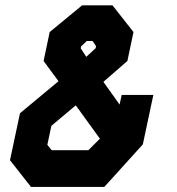

<svg xmlns="http://www.w3.org/2000/svg" viewBox="-20 -720 681 740"><path d="M99.5 0.5 18.5 -102.5 57 -283.5 205.5 -407 148 -485 171.5 -596.5 296.5 -699.5H413.5L494.5 -596.5L471 -485L378.5 -404.5L441 -317L449 -354H571L530.5 -163.5L382 0.5ZM179 -141H320.5L365 -185.5L272 -314L178 -235L162.5 -162ZM151.5 -71 90.5 -142 115 -257 290.5 -408 450.5 -182 349 -71ZM151.5 -71H349L480.5 -215L498.5 -299L480.5 -215L450.5 -182L290.5 -408L402 -501.5L418.5 -579L374.5 -630H304.5L239.5 -579L222.5 -501L290.5 -408L115 -257L90.5 -142ZM290.5 -408 222.5 -501 239.5 -579 304.5 -630H374.5L418.5 -579L402 -501.5ZM312.5 -501 348.5 -534 350.5 -541.5 337 -562H314.5L293 -541.5L291 -534Z"/></svg>

Font: Tourney Thin Black
Style: Italic
Weight: 900
Italic angle: -12°
Version: Version 1.015